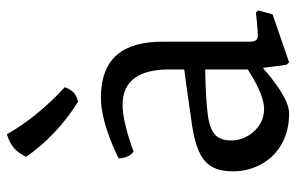

<svg xmlns="http://www.w3.org/2000/svg" viewBox="-166 -650 833 540"><g transform="rotate(-90 250.0 -379.5)"><path d="M38.6 -139.2C38.6 -64.5 90.3 17.6 201.7 17.6C240.7 17.6 294.9 -26.4 329.6 -56.2L338.4 10.3L345.2 17.6L480 -28.8L491.2 -68.8L485.8 -75.7C485.8 -75.7 434.1 -70.3 421.4 -70.3C407.7 -70.3 403.3 -78.1 403.3 -92.3V-337.9C403.3 -450.7 356 -511.7 245.1 -511.7C170.4 -511.7 75.2 -461.9 75.2 -461.9C75.2 -430.2 94.7 -419.9 94.7 -419.9C94.7 -419.9 172.9 -450.7 225.6 -450.7C295.9 -450.7 325.2 -401.4 325.2 -319.3V-277.3C318.8 -276.4 260.3 -269 168.5 -255.4C71.8 -240.2 38.6 -211.9 38.6 -139.2ZM125.5 -143.6C125.5 -185.1 144 -201.2 187 -209.5C233.9 -217.3 319.8 -218.3 325.2 -218.3V-98.6C297.9 -81.5 251 -52.7 213.4 -52.7C161.6 -52.7 125.5 -101.1 125.5 -143.6ZM233.9 -576.2C253.4 -579.6 266.1 -588.9 275.4 -613.3C224.6 -659.2 172.9 -721.2 143.1 -775.9C110.8 -767.1 92.3 -749.5 79.6 -722.2C113.3 -671.4 170.4 -615.2 233.9 -576.2Z"/></g></svg>

Font: Trykker
Style: Regular
Weight: 400
Designer: Magnus Gaarde
Foundry: Magnus Gaarde
Version: Version 1.001